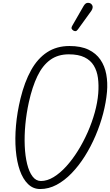

<svg xmlns="http://www.w3.org/2000/svg" viewBox="-20 -1297 761 1327"><path d="M257.5 9.5Q209 9.5 173.8 -24.8Q138.5 -59 117.2 -119.2Q96 -179.5 89.2 -259Q82.5 -338.5 90.5 -429.5Q98.5 -520.5 121.5 -615.5Q149.5 -730.5 194.8 -811.8Q240 -893 305.8 -936Q371.5 -979 460 -979Q539 -979 591.5 -953.8Q644 -928.5 674 -884.5Q704 -840.5 714.5 -783.5Q725 -726.5 719.5 -662.5Q713 -589.5 692.8 -512Q672.5 -434.5 640.2 -359Q608 -283.5 566.2 -217.2Q524.5 -151 475 -99.8Q425.5 -48.5 370.8 -19.5Q316 9.5 257.5 9.5ZM179.5 -591Q162.5 -514 155.2 -436.2Q148 -358.5 151 -288.5Q154 -218.5 167.5 -163.8Q181 -109 204.8 -77.5Q228.5 -46 263 -46Q306 -46 350.5 -73Q395 -100 437.8 -147Q480.5 -194 518.2 -254.5Q556 -315 586 -383Q616 -451 635 -519.8Q654 -588.5 659 -651.5Q663.5 -709 657 -758Q650.5 -807 628.2 -843.8Q606 -880.5 564 -901Q522 -921.5 455.5 -921.5Q380 -921.5 327 -883Q274 -844.5 238.5 -770.8Q203 -697 179.5 -591ZM487.5 -1085.5Q479.5 -1090.5 475.5 -1098Q471.5 -1105.5 480.5 -1121L557.5 -1255Q570 -1276.5 585.2 -1277.2Q600.5 -1278 609.5 -1270.5Q621 -1260 620.5 -1247.2Q620 -1234.5 611.5 -1222.5L519 -1094.5Q510 -1082 502.2 -1081.8Q494.5 -1081.5 487.5 -1085.5Z"/></svg>

Font: Edu QLD Hand
Style: Regular
Weight: 400
Designer: Tina and Corey Anderson, Eben Sorkin
Foundry: Sorkin Type Co.
Version: Version 2.000